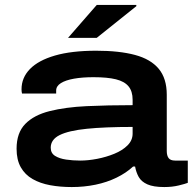

<svg xmlns="http://www.w3.org/2000/svg" viewBox="-20 -744 779 776"><path d="M270 12Q223 12 182.5 4.5Q142 -3 111.5 -20.5Q81 -38 64 -68Q47 -98 47 -143Q47 -207 82 -243Q117 -279 181 -295Q245 -311 330.5 -315Q416 -319 516 -319V-341Q516 -375 499.5 -395Q483 -415 448.5 -423.5Q414 -432 358 -432Q313 -432 279 -426Q245 -420 226 -408Q207 -396 207 -378V-366H69Q68 -370 67.5 -374Q67 -378 67 -383Q67 -430 101 -465Q135 -500 202 -519.5Q269 -539 369 -539Q462 -539 525.5 -522Q589 -505 621.5 -466Q654 -427 654 -361V-134Q654 -115 661.5 -105Q669 -95 688 -95H739V-5Q729 -1 702.5 5.5Q676 12 644 12Q600 12 575.5 1Q551 -10 540.5 -29Q530 -48 526 -71H518Q490 -45 451 -26Q412 -7 366 2.5Q320 12 270 12ZM304 -95Q336 -95 372.5 -102Q409 -109 442 -122.5Q475 -136 495.5 -156.5Q516 -177 516 -204V-231Q404 -231 330.5 -223.5Q257 -216 221 -198Q185 -180 185 -147Q185 -125 202.5 -114Q220 -103 247.5 -99Q275 -95 304 -95ZM255 -591 371 -724H531V-719L371 -591Z"/></svg>

Font: Archivo SemiBold Expanded SemiBold
Style: Regular
Weight: 600
Width: 7
Version: Version 2.001